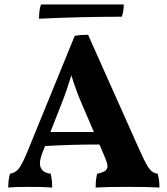

<svg xmlns="http://www.w3.org/2000/svg" viewBox="-20 -838 751 861"><path d="M695 3Q647 0 557 0Q454 0 409 3Q409 -37 416 -59Q440 -64 451 -71.5Q462 -79 462 -93Q462 -105 449 -136L426 -190Q293 -190 182 -183L169 -150Q159 -122 159 -106Q159 -65 207 -59Q214 -35 214 3Q180 0 107 0Q45 0 17 3Q17 -34 25 -59Q50 -63 65.5 -83.5Q81 -104 105 -163L315 -677Q329 -680 343.5 -681Q358 -682 375 -682L604 -169Q625 -122 637.5 -100Q650 -78 661 -69.5Q672 -61 687 -59Q695 -32 695 3ZM401 -246 347 -372Q321 -431 300 -500Q280 -434 256 -373L206 -246ZM526 -763Q340 -763 155 -754Q155 -795 164 -818H535Q535 -787 526 -763Z"/></svg>

Font: Vollkorn SC
Style: Bold
Weight: 700
Designer: Friedrich Althausen
Foundry: Friedrich Althausen
Version: Version 4.015